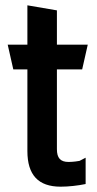

<svg xmlns="http://www.w3.org/2000/svg" viewBox="-20 -689 363 722"><path d="M208 13C238 13 273 9 302 3V-96L279 -84C275 -83 254 -80 238 -80C207 -80 194 -95 194 -128V-428H289L310 -521H194V-650L83 -669V-521H9L30 -428H83V-121C83 -31 124 13 208 13Z"/></svg>

Font: All Genders v4
Style: Regular
Weight: 400
Designer: Rassam Alawdi
Foundry: Rassam Art
Version: Version 3.100;FEAKit 1.0